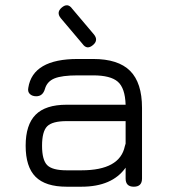

<svg xmlns="http://www.w3.org/2000/svg" viewBox="-20 -706 644 726"><path d="M332 -536Q309 -516 292 -540L210 -637Q192 -659 213 -677Q236 -697 253 -673L335 -576Q353 -554 332 -536ZM232 0Q152 0 114.5 -37.5Q77 -75 77 -155Q77 -234 114.5 -272Q152 -310 232 -310H455Q453 -373 425.5 -397Q398 -421 332 -421H274Q214 -421 186 -409.5Q158 -398 150 -370Q142 -342 117 -342Q102 -342 93 -350.5Q84 -359 87 -374Q104 -483 274 -483H332Q427 -483 472 -438Q517 -393 517 -298V-31Q517 0 486 0Q455 0 455 -31V-72Q404 0 288 0ZM288 -62Q433 -62 452 -153Q453 -157 455 -163V-248H232Q178 -248 158.5 -228.5Q139 -209 139 -155Q139 -101 158.5 -81.5Q178 -62 232 -62Z"/></svg>

Font: Jura Medium
Style: Regular
Weight: 500
Designer: Daniel Johnson, Alexei Vanyashin
Foundry: Daniel Johnson
Version: Version 5.103